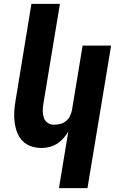

<svg xmlns="http://www.w3.org/2000/svg" viewBox="-20 -755 640 990"><path d="M284 215 332 -76Q321 -58 306.5 -41.5Q292 -25 273.5 -13.5Q255 -2 234.5 3Q214 8 194 8Q165 8 139.5 -1Q114 -10 96 -28.5Q78 -47 68.5 -72Q59 -97 55.5 -124Q52 -151 53.5 -179Q55 -207 60 -235L142 -735H289L203 -216Q200 -198 200.5 -180Q201 -162 206.5 -146.5Q212 -131 226 -121.5Q240 -112 258 -112Q274 -112 290.5 -116Q307 -120 320 -130.5Q333 -141 340.5 -156.5Q348 -172 351 -187L406 -520H553L431 215Z"/></svg>

Font: Iosevka Heavy Extended Oblique
Style: Regular
Weight: 900
Width: 7
Italic angle: -9°
Monospace: yes
Designer: Belleve Invis
Foundry: Belleve Invis
Version: Version 32.5.0; ttfautohint (v1.8.4)